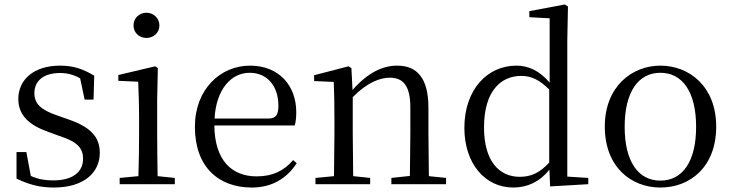

<svg xmlns="http://www.w3.org/2000/svg" viewBox="-20 -825 3277 860"><path d="M221 15C357 15 427 -53 427 -140C427 -210 388 -255 287 -290L236 -308C163 -333 134 -360 134 -408C134 -461 173 -498 249 -498C281 -498 309 -491 339 -474L359 -379H399L402 -486C352 -516 309 -531 249 -531C129 -531 62 -466 62 -382C62 -307 113 -264 194 -235L246 -216C327 -190 352 -162 352 -113C352 -56 307 -17 219 -17C177 -17 146 -24 118 -37L98 -144H54V-25C108 1 157 15 221 15Z M636 -655C667 -655 694 -678 694 -711C694 -744 667 -768 636 -768C604 -768 578 -744 578 -711C578 -678 604 -655 636 -655ZM599 0H763V-28L686 -36C685 -92 684 -175 684 -229V-380L687 -520L675 -528L510 -489V-463L599 -459C601 -409 603 -356 603 -289V-229C603 -175 602 -92 600 -36L516 -28V0Z M1108 15C1198 15 1265 -26 1309 -94L1293 -108C1252 -60 1201 -35 1130 -35C1020 -35 942 -104 940 -263H1300C1305 -279 1307 -299 1307 -323C1307 -441 1230 -531 1100 -531C967 -531 853 -425 853 -257C853 -76 960 15 1108 15ZM941 -294C948 -424 1015 -499 1098 -499C1179 -499 1227 -437 1227 -352C1227 -312 1217 -294 1182 -294Z M1815 0H1978V-28L1901 -36L1899 -229V-342C1899 -477 1847 -531 1759 -531C1693 -531 1627 -499 1559 -422L1554 -520L1541 -528L1387 -488V-462L1475 -458C1477 -408 1478 -358 1478 -289V-229L1476 -36L1393 -28V0H1638V-28L1562 -36L1560 -229V-390C1626 -457 1684 -477 1726 -477C1784 -477 1818 -443 1818 -344V-229L1816 -37L1733 -28V0Z M2444 10 2615 0V-28L2521 -34V-644L2524 -796L2510 -805L2351 -775V-748L2442 -743V-455C2396 -509 2346 -531 2293 -531C2163 -531 2060 -424 2060 -252C2060 -93 2152 15 2279 15C2342 15 2398 -11 2441 -65ZM2440 -97C2398 -51 2359 -33 2308 -33C2217 -33 2148 -102 2148 -254C2148 -418 2224 -485 2315 -485C2360 -485 2397 -467 2440 -424Z M2938 15C3071 15 3188 -77 3188 -258C3188 -438 3067 -531 2938 -531C2810 -531 2689 -437 2689 -258C2689 -78 2806 15 2938 15ZM2938 -16C2839 -16 2778 -101 2778 -257C2778 -413 2839 -499 2938 -499C3037 -499 3098 -413 3098 -257C3098 -101 3037 -16 2938 -16Z"/></svg>

Font: NameLogos Serif 2
Style: Regular
Weight: 500
Version: Version 0.1